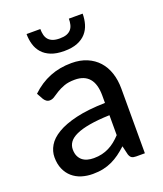

<svg xmlns="http://www.w3.org/2000/svg" viewBox="-135 -807 769 904"><g transform="rotate(-20 250.0 -355.0)"><path d="M341.5 -225.5Q282 -223.5 240.5 -216.2Q199 -209 173 -197Q147 -185 135.5 -168.8Q124 -152.5 124 -132.5Q124 -113.5 130.2 -99.8Q136.5 -86 147.2 -77.2Q158 -68.5 172.5 -64.5Q187 -60.5 204 -60.5Q226.5 -60.5 245.2 -65Q264 -69.5 280.5 -77.8Q297 -86 312 -98Q327 -110 341.5 -125.5ZM55.5 -437Q98 -477.5 147.8 -497.5Q197.5 -517.5 257 -517.5Q300.5 -517.5 334 -503.2Q367.5 -489 390.5 -463.5Q413.5 -438 425.2 -402.5Q437 -367 437 -324V0H393.5Q379 0 371.5 -4.8Q364 -9.5 359.5 -22.5L349 -67Q329.5 -49 310.5 -35.2Q291.5 -21.5 270.8 -11.8Q250 -2 226.5 3Q203 8 174.5 8Q144.5 8 118.2 -0.2Q92 -8.5 72.5 -25.5Q53 -42.5 41.8 -68Q30.5 -93.5 30.5 -127.5Q30.5 -157.5 46.8 -185.2Q63 -213 99.8 -235Q136.5 -257 195.8 -271Q255 -285 341.5 -287V-324Q341.5 -381.5 317 -410Q292.5 -438.5 245 -438.5Q213 -438.5 191.2 -430.5Q169.5 -422.5 153.8 -412.8Q138 -403 126.2 -395Q114.5 -387 102 -387Q92 -387 84.8 -392.5Q77.5 -398 73 -405.5ZM246 -582Q206.5 -582 179.8 -592.8Q153 -603.5 136.5 -622.2Q120 -641 112.8 -665.5Q105.5 -690 105.5 -718H174.5Q174.5 -702 177.8 -688.5Q181 -675 189.2 -665.2Q197.5 -655.5 211.2 -650.2Q225 -645 246 -645Q267 -645 280.8 -650.2Q294.5 -655.5 302.8 -665.2Q311 -675 314.2 -688.5Q317.5 -702 317.5 -718H386.5Q386.5 -690 379.2 -665.5Q372 -641 355.5 -622.2Q339 -603.5 312.2 -592.8Q285.5 -582 246 -582Z"/></g></svg>

Font: Lato 2
Style: Regular
Weight: 500
Designer: Lukasz Dziedzic with Adam Twardoch and Botio Nikoltchev
Foundry: tyPoland Lukasz Dziedzic
Version: Version 2.015; 2015-08-06; http://www.latofonts.com/